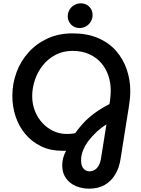

<svg xmlns="http://www.w3.org/2000/svg" viewBox="-20 -913 848 1151"><path d="M514 218Q472 218 435 202.5Q398 187 375.5 155.5Q353 124 353 77Q353 57 358.5 35Q364 13 376 -9Q371 -9 365.5 -9Q360 -9 354 -9Q283 -9 227.5 -35.5Q172 -62 133 -108Q94 -154 74 -213.5Q54 -273 54 -338Q54 -412 79 -479.5Q104 -547 151.5 -599.5Q199 -652 265.5 -682.5Q332 -713 415 -713Q502 -713 567.5 -685Q633 -657 675.5 -608.5Q718 -560 739.5 -497.5Q761 -435 761 -368Q761 -345 759 -323.5Q757 -302 754 -283L703 38Q695 93 670.5 133.5Q646 174 607 196Q568 218 514 218ZM516 114Q543 114 561 94.5Q579 75 585 40L618 -167Q587 -148 560 -123Q533 -98 511.5 -70Q490 -42 478 -12Q466 18 466 47Q466 81 480.5 97.5Q495 114 516 114ZM380 -110Q393 -110 405.5 -111Q418 -112 431 -115Q452 -145 480 -175.5Q508 -206 547.5 -235Q587 -264 636 -289L639 -306Q641 -321 642.5 -338Q644 -355 644 -369Q644 -416 630 -458.5Q616 -501 587.5 -534.5Q559 -568 515.5 -588Q472 -608 415 -608Q358 -608 312.5 -584Q267 -560 236 -520.5Q205 -481 189 -433Q173 -385 173 -337Q173 -289 189.5 -247.5Q206 -206 234.5 -175.5Q263 -145 300 -127.5Q337 -110 380 -110ZM457 -745Q426 -745 406 -766Q386 -787 386 -815Q386 -836 396.5 -854Q407 -872 425 -882.5Q443 -893 465 -893Q495 -893 515 -873Q535 -853 535 -823Q535 -802 524.5 -784Q514 -766 496.5 -755.5Q479 -745 457 -745Z"/></svg>

Font: MuseoModerno Medium
Style: Italic
Weight: 500
Italic angle: -9°
Designer: Pablo Cosgaya, Héctor Gatti, Marcela Romero, and the Authors of The MuseoModerno Project.
Foundry: Omnibus-Type Team
Version: Version 1.003